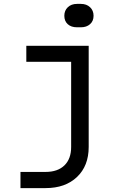

<svg xmlns="http://www.w3.org/2000/svg" viewBox="-20 -785 640 985"><path d="M375 -645Q345 -645 327.5 -661Q310 -677 310 -704Q310 -731 328 -748Q346 -765 375 -765H395Q424 -765 442 -748Q460 -731 460 -704Q460 -677 442 -661Q424 -645 395 -645ZM85 180V97H214Q276 97 310.5 63.5Q345 30 345 -31V-468H115V-550H435V-31Q435 66 375 123Q315 180 214 180Z"/></svg>

Font: JetBrains Mono
Style: Regular
Weight: 400
Monospace: yes
Designer: Philipp Nurullin, Konstantin Bulenkov
Foundry: JetBrains
Version: Version 2.001;December 29, 2023;FontCreator 11.5.0.2427 32-b